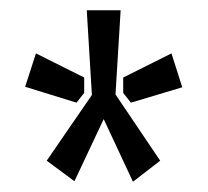

<svg xmlns="http://www.w3.org/2000/svg" viewBox="-20 -711 405 374"><path d="M205 -527 292 -398 239 -357 182 -479 125 -358 71 -398 159 -526 149 -691H215ZM144 -560V-530L129 -511L29 -542L50 -607ZM335 -541 235 -511 220 -530V-560L314 -607Z"/></svg>

Font: Exo 2 Semi Bold Condensed
Style: Regular
Weight: 600
Width: 3
Designer: Natanael Gama
Version: Version 1.001;PS 001.001;hotconv 1.0.70;makeotf.lib2.5.58329